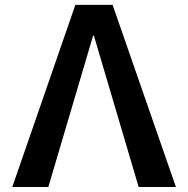

<svg xmlns="http://www.w3.org/2000/svg" viewBox="-20 -750 755 770"><path d="M29.3 0 282.2 -730.5H431.6L685.5 0H536.1L356.4 -607.4H353.5L173.8 0Z"/></svg>

Font: GenEi M Gothic v2 Bold
Style: Regular
Weight: 700
Version: Version 2.0